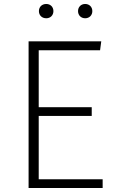

<svg xmlns="http://www.w3.org/2000/svg" viewBox="-20 -947 584 967"><path d="M213 -927C191 -927 176 -912 176 -891C176 -870 191 -855 213 -855C234 -855 249 -870 249 -891C249 -912 234 -927 213 -927ZM409 -927C388 -927 373 -912 373 -891C373 -870 388 -855 409 -855C430 -855 445 -870 445 -891C445 -912 430 -927 409 -927ZM490 -739H124V0H497V-44H175V-363H442V-407H175V-694H484Z"/></svg>

Font: Glow Sans SC Normal Light
Style: Regular
Weight: 300
Designer: Ryoko NISHIZUKA (kana, bopomofo & ideographs); Paul D. Hunt (Latin, Greek & Cyrillic); Sandoll Communications, Soo-young
Version: Version 0.93